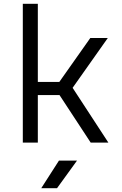

<svg xmlns="http://www.w3.org/2000/svg" viewBox="-20 -750 640 1010"><path d="M179 0V-250H293L457 0H550L362 -288L547 -550H455L292 -319H179V-730H100V0ZM280 240 385 95H290L197 240Z"/></svg>

Font: Tekne LDO Light
Style: Regular
Weight: 300
Monospace: yes
Designer: Alessio Laiso, Mario Rullo, Paolo Rosset
Foundry: Alessio Laiso
Version: Version 1.000;hotconv 1.0.109;makeotfexe 2.5.65596